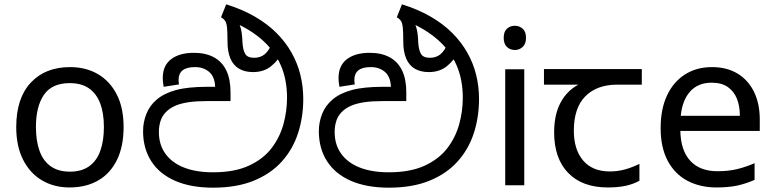

<svg xmlns="http://www.w3.org/2000/svg" viewBox="-20 -856 3581 887"><path d="M551 -269Q551 -180 520.5 -117.5Q490 -55 434 -22.5Q378 10 301 10Q230 10 174.5 -22.5Q119 -55 87 -117.5Q55 -180 55 -269Q55 -402 122 -474Q189 -546 304 -546Q377 -546 432.5 -513.5Q488 -481 519.5 -419.5Q551 -358 551 -269ZM146 -269Q146 -206 162.5 -159.5Q179 -113 214 -88Q249 -63 303 -63Q357 -63 392 -88Q427 -113 443.5 -159.5Q460 -206 460 -269Q460 -333 443 -378Q426 -423 391.5 -447.5Q357 -472 302 -472Q220 -472 183 -418Q146 -364 146 -269Z M964 11Q862 11 789.5 -20.5Q717 -52 679 -111Q641 -170 641 -250Q641 -292 656.5 -330.5Q672 -369 704 -396Q738 -425 793 -440Q848 -455 938 -455H974Q972 -502 946 -524Q920 -546 881 -546Q842 -546 823.5 -531Q805 -516 805 -487Q805 -482 805.5 -477Q806 -472 807 -466L736 -455Q735 -463 733.5 -473Q732 -483 732 -496Q732 -553 770.5 -582.5Q809 -612 876 -612Q930 -612 968 -591.5Q1006 -571 1025.5 -530.5Q1045 -490 1045 -430V-389H935Q887 -389 853 -384Q819 -379 796 -370Q773 -361 756 -347Q733 -328 723.5 -302.5Q714 -277 714 -246Q714 -188 744 -146Q774 -104 830 -82Q886 -60 964 -60Q1063 -60 1129.5 -90.5Q1196 -121 1234.5 -171.5Q1273 -222 1289.5 -282.5Q1306 -343 1306 -404Q1306 -489 1277 -555Q1248 -621 1192.5 -670.5Q1137 -720 1056 -755Q1043 -761 1029 -766Q1015 -771 1001 -776L1025 -836Q1099 -813 1157 -779.5Q1215 -746 1257 -704Q1299 -662 1326.5 -613.5Q1354 -565 1367.5 -511Q1381 -457 1381 -399Q1381 -315 1357 -241Q1333 -167 1282.5 -110.5Q1232 -54 1153 -21.5Q1074 11 964 11ZM1149 -523Q1111 -523 1084.5 -538.5Q1058 -554 1044.5 -585.5Q1031 -617 1031 -664Q1031 -706 1029 -727Q1027 -748 1021 -758Q1015 -768 1003 -775L1034 -800Q1059 -784 1073 -765.5Q1087 -747 1093 -722.5Q1099 -698 1100 -662Q1102 -626 1112.5 -607.5Q1123 -589 1154 -589Q1183 -589 1203 -605.5Q1223 -622 1239 -661L1281 -611Q1268 -580 1234 -551.5Q1200 -523 1149 -523Z M1776 11Q1674 11 1601.5 -20.5Q1529 -52 1491 -111Q1453 -170 1453 -250Q1453 -292 1468.5 -330.5Q1484 -369 1516 -396Q1550 -425 1605 -440Q1660 -455 1750 -455H1786Q1784 -502 1758 -524Q1732 -546 1693 -546Q1654 -546 1635.5 -531Q1617 -516 1617 -487Q1617 -482 1617.5 -477Q1618 -472 1619 -466L1548 -455Q1547 -463 1545.5 -473Q1544 -483 1544 -496Q1544 -553 1582.5 -582.5Q1621 -612 1688 -612Q1742 -612 1780 -591.5Q1818 -571 1837.5 -530.5Q1857 -490 1857 -430V-389H1747Q1699 -389 1665 -384Q1631 -379 1608 -370Q1585 -361 1568 -347Q1545 -328 1535.5 -302.5Q1526 -277 1526 -246Q1526 -188 1556 -146Q1586 -104 1642 -82Q1698 -60 1776 -60Q1875 -60 1941.5 -90.5Q2008 -121 2046.5 -171.5Q2085 -222 2101.5 -282.5Q2118 -343 2118 -404Q2118 -489 2089 -555Q2060 -621 2004.5 -670.5Q1949 -720 1868 -755Q1855 -761 1841 -766Q1827 -771 1813 -776L1837 -836Q1911 -813 1969 -779.5Q2027 -746 2069 -704Q2111 -662 2138.5 -613.5Q2166 -565 2179.5 -511Q2193 -457 2193 -399Q2193 -315 2169 -241Q2145 -167 2094.5 -110.5Q2044 -54 1965 -21.5Q1886 11 1776 11ZM1961 -523Q1923 -523 1896.5 -538.5Q1870 -554 1856.5 -585.5Q1843 -617 1843 -664Q1843 -706 1841 -727Q1839 -748 1833 -758Q1827 -768 1815 -775L1846 -800Q1871 -784 1885 -765.5Q1899 -747 1905 -722.5Q1911 -698 1912 -662Q1914 -626 1924.5 -607.5Q1935 -589 1966 -589Q1995 -589 2015 -605.5Q2035 -622 2051 -661L2093 -611Q2080 -580 2046 -551.5Q2012 -523 1961 -523Z M2402 -536V0H2314V-536ZM2359 -737Q2379 -737 2394.5 -723.5Q2410 -710 2410 -681Q2410 -653 2394.5 -639Q2379 -625 2359 -625Q2337 -625 2322 -639Q2307 -653 2307 -681Q2307 -710 2322 -723.5Q2337 -737 2359 -737Z M2788 10Q2670 10 2605 -57Q2540 -124 2540 -245Q2540 -325 2569 -380.5Q2598 -436 2652 -465H2493V-537H2945V-465H2832Q2738 -465 2684.5 -411.5Q2631 -358 2631 -252Q2631 -165 2674 -114.5Q2717 -64 2797 -64Q2834 -64 2868 -73.5Q2902 -83 2934 -99V-21Q2905 -5 2870 2.5Q2835 10 2788 10Z M3269 -546Q3338 -546 3387.5 -516Q3437 -486 3463.5 -431.5Q3490 -377 3490 -304V-251H3123Q3125 -160 3169.5 -112.5Q3214 -65 3294 -65Q3345 -65 3384.5 -74.5Q3424 -84 3466 -102V-25Q3425 -7 3385 1.5Q3345 10 3290 10Q3214 10 3155.5 -21Q3097 -52 3064.5 -113.5Q3032 -175 3032 -264Q3032 -352 3061.5 -415Q3091 -478 3144.5 -512Q3198 -546 3269 -546ZM3268 -474Q3205 -474 3168.5 -433.5Q3132 -393 3125 -321H3398Q3398 -367 3384 -401Q3370 -435 3341.5 -454.5Q3313 -474 3268 -474Z"/></svg>

Font: sinhala115
Style: Regular
Weight: 400
Designer: Jelle Bosma - Monotype Design Team
Foundry: Monotype Imaging Inc.
Version: Version 2.006